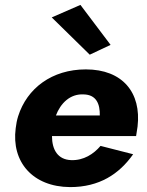

<svg xmlns="http://www.w3.org/2000/svg" viewBox="-20 -753 598 783"><path d="M191 -682 346 -530 431 -570 308 -733ZM523 -124 390 -158C362 -125 321 -98 270 -100C216 -102 192 -142 192 -198H535C537 -212 539 -226 541 -237C557 -375 480 -470 330 -470C192 -470 90 -393 54 -279C49 -263 46 -247 44 -230C26 -93 113 9 266 10C385 10 466 -43 523 -124ZM321 -368C373 -367 388 -329 387 -282H208C227 -332 266 -371 321 -368Z"/></svg>

Font: Jost*
Style: Bold Italic
Weight: 700
Italic angle: -10°
Version: Version 3.7